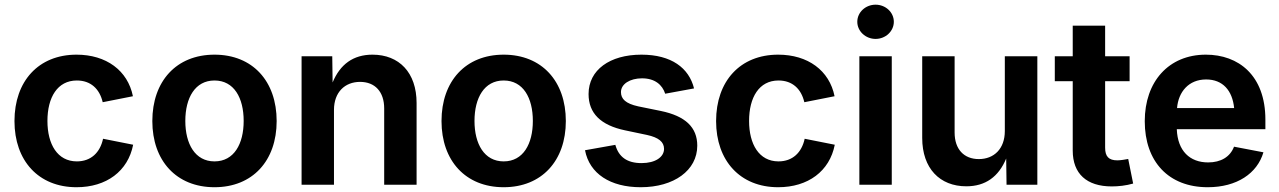

<svg xmlns="http://www.w3.org/2000/svg" viewBox="-20 -785 5437 816"><path d="M305.2 10.7C432.6 10.7 523.9 -57.6 545.9 -169.9L418 -195.3C405.3 -136.2 366.2 -99.1 306.6 -99.1C224.1 -99.1 181.6 -171.9 181.6 -271C181.6 -371.1 224.1 -442.9 306.6 -442.9C365.7 -442.9 403.3 -407.2 416.5 -350.6L544.9 -376C522.9 -485.4 431.6 -552.7 305.2 -552.7C143.6 -552.7 41.5 -439.9 41.5 -270.5C41.5 -102.1 143.6 10.7 305.2 10.7Z M891.6 10.7C1053.7 10.7 1155.8 -102.1 1155.8 -270.5C1155.8 -439.9 1053.7 -552.7 891.6 -552.7C729.5 -552.7 627.4 -439.9 627.4 -270.5C627.4 -102.1 729.5 10.7 891.6 10.7ZM891.6 -99.1C809.1 -99.1 767.6 -173.3 767.6 -271C767.6 -369.1 809.1 -442.9 891.6 -442.9C974.6 -442.9 1015.6 -369.1 1015.6 -271C1015.6 -173.3 974.6 -99.1 891.6 -99.1Z M1399.4 -317.9C1399.4 -393.1 1445.8 -437 1510.3 -437C1574.2 -437 1612.8 -394.5 1612.8 -324.2V0H1750.5V-347.2C1750.5 -476.6 1676.3 -552.7 1563 -552.7C1481 -552.7 1425.3 -511.2 1393.6 -434.6L1392.1 -545.9H1261.7V0H1399.4Z M2120.6 10.7C2282.7 10.7 2384.8 -102.1 2384.8 -270.5C2384.8 -439.9 2282.7 -552.7 2120.6 -552.7C1958.5 -552.7 1856.4 -439.9 1856.4 -270.5C1856.4 -102.1 1958.5 10.7 2120.6 10.7ZM2120.6 -99.1C2038.1 -99.1 1996.6 -173.3 1996.6 -271C1996.6 -369.1 2038.1 -442.9 2120.6 -442.9C2203.6 -442.9 2244.6 -369.1 2244.6 -271C2244.6 -173.3 2203.6 -99.1 2120.6 -99.1Z M2703.1 10.7C2843.8 10.7 2943.4 -60.5 2943.4 -166C2943.4 -243.7 2893.1 -292 2788.1 -313.5L2692.4 -333C2639.2 -344.7 2619.1 -364.3 2619.1 -393.6C2619.1 -428.2 2657.7 -452.1 2708.5 -452.1C2763.7 -452.1 2794.9 -424.3 2807.1 -386.7L2929.7 -409.2C2908.2 -496.1 2833.5 -552.7 2706.1 -552.7C2571.8 -552.7 2481.4 -487.8 2481.4 -385.3C2481.4 -304.2 2532.2 -252.9 2636.7 -231L2730 -211.4C2778.8 -200.7 2802.2 -182.1 2802.2 -152.3C2802.2 -117.7 2765.6 -91.8 2706.5 -91.8C2645.5 -91.8 2609.4 -117.7 2595.2 -169.4L2466.3 -146.5C2485.4 -46.4 2574.2 10.7 2703.1 10.7Z M3287.1 10.7C3414.6 10.7 3505.9 -57.6 3527.8 -169.9L3399.9 -195.3C3387.2 -136.2 3348.1 -99.1 3288.6 -99.1C3206.1 -99.1 3163.6 -171.9 3163.6 -271C3163.6 -371.1 3206.1 -442.9 3288.6 -442.9C3347.7 -442.9 3385.3 -407.2 3398.4 -350.6L3526.9 -376C3504.9 -485.4 3413.6 -552.7 3287.1 -552.7C3125.5 -552.7 3023.4 -439.9 3023.4 -270.5C3023.4 -102.1 3125.5 10.7 3287.1 10.7Z M3632.3 0H3770V-545.9H3632.3ZM3701.2 -619.6C3743.7 -619.6 3778.8 -652.3 3778.8 -692.4C3778.8 -732.9 3743.7 -765.1 3701.2 -765.1C3658.7 -765.1 3623.5 -732.9 3623.5 -692.4C3623.5 -652.3 3658.7 -619.6 3701.2 -619.6Z M4086.9 6.8C4168 6.8 4224.1 -33.7 4256.3 -111.3L4257.8 0H4388.7V-545.9H4250.5V-228C4250.5 -152.8 4204.6 -108.9 4140.1 -108.9C4076.2 -108.9 4037.1 -151.4 4037.1 -221.7V-545.9H3899.4V-198.7C3899.4 -69.3 3974.1 6.8 4086.9 6.8Z M4539.1 -675.8V-545.9H4462.9V-439.9H4539.1V-145C4539.1 -46.9 4598.1 7.3 4705.1 7.3C4733.4 7.3 4765.1 3.9 4795.9 -4.9L4774.9 -109.4C4763.7 -106.9 4740.2 -103.5 4729 -103.5C4691.9 -103.5 4676.8 -120.1 4676.8 -157.2V-439.9H4780.8V-545.9H4676.8V-675.8Z M5112.8 10.7C5236.8 10.7 5323.2 -47.9 5349.6 -137.7L5224.6 -161.6C5208 -117.7 5168 -94.7 5114.7 -94.7C5037.1 -94.7 4984.9 -143.1 4981.4 -235.8H5357.9V-276.4C5357.9 -465.3 5243.2 -552.7 5105 -552.7C4946.8 -552.7 4845.2 -438 4845.2 -270C4845.2 -97.7 4946.8 10.7 5112.8 10.7ZM4982.4 -325.7C4988.3 -395 5032.2 -447.3 5106 -447.3C5177.2 -447.3 5217.8 -399.9 5225.1 -325.7Z"/></svg>

Font: Raveo SemiBold
Style: Regular
Weight: 600
Designer: Jakub Foglar, Rasmus Andersson (Inter)
Foundry: Jakubfoglar.com
Version: Version 1.100;Glyphs 3.2.3 (3260)